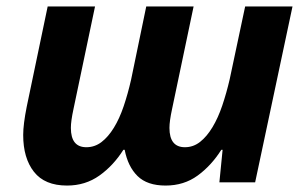

<svg xmlns="http://www.w3.org/2000/svg" viewBox="-20 -566 945 596"><path d="M52 -147Q52 -180 63 -235L128 -546H275L208 -227Q200 -190 200 -169Q200 -109 248 -109Q274 -109 295 -125Q316 -141 333.5 -169.5Q351 -198 364 -236.5Q377 -275 387 -319L434 -546H581L514 -227Q506 -190 506 -169Q506 -109 554 -109Q580 -109 601 -125.5Q622 -142 639.5 -171Q657 -200 670 -238.5Q683 -277 693 -320L741 -546H888L772 0H661L671 -101H667Q636 -52 593.5 -21Q551 10 494 10Q437 10 407 -19.5Q377 -49 367 -101H363Q332 -52 288.5 -21Q245 10 188 10Q119 10 85.5 -32.5Q52 -75 52 -147Z"/></svg>

Font: BC Sans
Style: Bold Italic
Weight: 700
Italic angle: -12°
Designer: Monotype Design Team
Province of B.C.
Foundry: Monotype Imaging Inc.
Version: Version 2.000;GOOG;noto-source:20170915:90ef993387c0